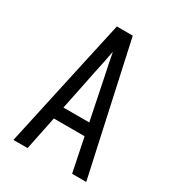

<svg xmlns="http://www.w3.org/2000/svg" viewBox="-178 -838 855 941"><g transform="rotate(30 250.0 -367.5)"><path d="M44 0 151 -490 205 -735H295L456 0H376L337 -190H163L124 0ZM177 -260H323L276 -490Q269 -522 262.5 -554Q256 -586 250 -618Q244 -586 237.5 -554Q231 -522 224 -490Z"/></g></svg>

Font: Moesevka
Style: Regular
Weight: 400
Monospace: yes
Designer: Belleve Invis
Foundry: Belleve Invis
Version: Version 32.5.0; ttfautohint (v1.8.4)